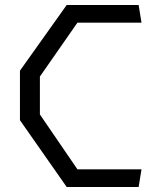

<svg xmlns="http://www.w3.org/2000/svg" viewBox="-20 -750 660 770"><path d="M247.5 0H536L547.5 -71H290.5L140 -291V-443L290.5 -659H547.5L536 -730H247.5L60 -466.5V-268Z"/></svg>

Font: Monaspace Krypton Light
Style: Regular
Weight: 300
Designer: Riley Cran & the Lettermatic Team
Foundry: Lettermatic
Version: Version 1.101 (Monaspace Krypton)